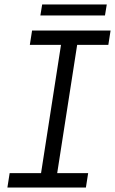

<svg xmlns="http://www.w3.org/2000/svg" viewBox="-20 -836 513 856"><path d="M13 0 23 -64H163L252 -636H113L123 -700H473L463 -636H324L235 -64H373L363 0ZM160 -767 168 -816H456L448 -767Z"/></svg>

Font: MuseoModerno Light
Style: Italic
Weight: 300
Italic angle: -9°
Designer: Pablo Cosgaya, Héctor Gatti, Marcela Romero, and the Authors of The MuseoModerno Project.
Foundry: Omnibus-Type Team
Version: Version 1.003